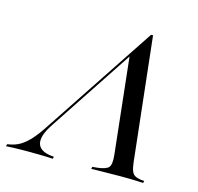

<svg xmlns="http://www.w3.org/2000/svg" viewBox="-158 -675 792 769"><g transform="rotate(15 238.0 -290.5)"><path d="M384.7 -581.5 441.1 -70.2Q443.5 -48.4 448.4 -35.5Q453.2 -22.6 462.9 -17.3Q472.6 -12.1 488.7 -9.7L501.6 -8.9L499.2 0Q489.5 -0.8 476.2 -1.2Q462.9 -1.6 447.2 -2Q431.5 -2.4 413.7 -2.4H408.9H404.8Q385.5 -2.4 367.3 -2Q349.2 -1.6 333.9 -1.6Q318.5 -1.6 306 -1.2Q293.5 -0.8 283.9 -0.8L286.3 -9.7L304.8 -11.3Q341.9 -15.3 352.4 -27.4Q362.9 -39.5 358.9 -78.2L315.3 -479L329 -495.2L87.9 -130.6Q51.6 -76.6 59.3 -46Q66.9 -15.3 116.9 -9.7L126.6 -8.9L125 0Q96.8 -1.6 64.5 -2Q32.3 -2.4 8.1 -2.4Q-17.7 -2.4 -36.7 -1.6Q-55.6 -0.8 -69.4 0L-66.9 -8.9L-58.1 -10.5Q-33.9 -14.5 -14.1 -26.2Q5.6 -37.9 26.2 -60.5Q46.8 -83.1 71.8 -121.8L376.6 -581.5Z"/></g></svg>

Font: Playfair 144pt SemiCondensed
Style: Italic
Weight: 400
Width: 4
Italic angle: -15.6°
Designer: Claus Eggers Sørensen
Foundry: Claus Eggers Sørensen
Version: Version 2.203